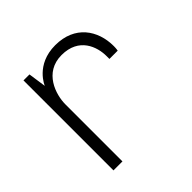

<svg xmlns="http://www.w3.org/2000/svg" viewBox="-141 -646 771 771"><g transform="rotate(-45 245.0 -260.5)"><path d="M388 -328H435C435 -328 437 -338 437 -352C437 -442 384 -521 273 -521C162 -521 128 -435 128 -435L117 -511H83V0H134V-324C134 -379 164 -475 263 -475C362 -475 388 -397 388 -344V-328Z"/></g></svg>

Font: ChivoLight
Style: Regular
Weight: 300
Designer: Hector Gatti
Foundry: Omnibus-Type
Version: Version 1.004;PS 001.004;hotconv 1.0.88;makeotf.lib2.5.64775